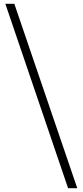

<svg xmlns="http://www.w3.org/2000/svg" viewBox="-20 -807 434 1004"><path d="M336 177H384L55 -787H8Z"/></svg>

Font: Noto Sans HK Light
Style: Regular
Weight: 300
Designer: Ryoko NISHIZUKA 西塚涼子 (kana, bopomofo & ideographs); Paul D. Hunt (Latin, Greek & Cyrillic); Sandoll Communications 산돌커뮤니
Foundry: Adobe
Version: Version 2.004;hotconv 1.0.118;makeotfexe 2.5.65603